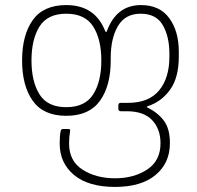

<svg xmlns="http://www.w3.org/2000/svg" viewBox="-20 -508 774 756"><path d="M215 57Q215 24 219 8Q221 0 227 0H249Q258 0 256 8Q252 32 252 57Q252 126 305 160Q358 194 433 194Q507 194 559.5 159.5Q612 125 612 56Q612 0 579 -35Q546 -70 479 -70H456Q446 -70 446 -80V-93Q446 -103 456 -103H484Q566 -103 606.5 -152Q647 -201 647 -285V-296Q647 -364 621 -409Q595 -454 534 -454Q473 -454 444.5 -405.5Q416 -357 416 -281V-270Q416 -170 373.5 -111Q331 -52 241 -52Q151 -52 109 -111Q67 -170 67 -270Q67 -370 109 -429Q151 -488 241 -488Q354 -488 394 -386Q396 -382 398 -382Q400 -382 401 -386Q439 -488 535 -488Q609 -488 646.5 -436.5Q684 -385 684 -305V-285Q684 -202 649.5 -154.5Q615 -107 562 -90Q554 -87 562 -84Q602 -64 625.5 -32.5Q649 -1 649 56Q649 134 592.5 181Q536 228 433 228Q328 228 271.5 181Q215 134 215 57ZM241 -86Q315 -86 347 -136.5Q379 -187 379 -270Q379 -353 347 -403.5Q315 -454 241 -454Q167 -454 135.5 -403.5Q104 -353 104 -270Q104 -187 135.5 -136.5Q167 -86 241 -86Z"/></svg>

Font: Barlow GEO Extra Light
Style: Regular
Weight: 200
Designer: Jeremy Tribby
Foundry: Tribby Type
Version: Version 1.408